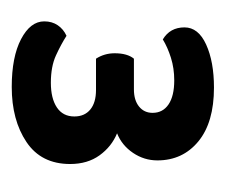

<svg xmlns="http://www.w3.org/2000/svg" viewBox="-48 -692 376 319"><g transform="rotate(90 139.5 -532.0)"><path d="M128 -567Q146 -567 156.5 -575.5Q167 -584 167 -598Q167 -615 153 -624.5Q139 -634 113 -634Q93 -634 75.5 -628.5Q58 -623 45 -615Q25 -627 25 -651Q25 -674 53.5 -687Q82 -700 125 -700Q183 -700 214.5 -674Q246 -648 246 -606Q246 -584 233.5 -565.5Q221 -547 201 -539Q223 -530 237.5 -510Q252 -490 252 -461Q252 -413 215.5 -388.5Q179 -364 124 -364Q74 -364 44.5 -379.5Q15 -395 15 -418Q15 -431 21.5 -440.5Q28 -450 39 -455Q53 -446 71.5 -437.5Q90 -429 117 -429Q143 -429 158 -439Q173 -449 173 -468Q173 -485 161.5 -494.5Q150 -504 129 -504H77Q68 -518 68 -535Q68 -556 77 -567Z"/></g></svg>

Font: Baloo 2 Latin SemiBold
Style: Regular
Weight: 400
Designer: Sarang Kulkarni and Ek Type
Foundry: Ek Type
Version: Version 1.001